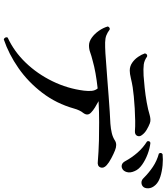

<svg xmlns="http://www.w3.org/2000/svg" viewBox="49 -904 902 1041"><g transform="rotate(90 500.5 -383.0)"><path d="M193 48Q186 46 183 39.5Q180 33 183 27Q259 -8 319.5 -71Q380 -134 420 -216Q460 -298 471 -387Q474 -411 472 -429.5Q470 -448 459 -461Q368 -451 309 -434Q281 -427 263.5 -420.5Q246 -414 226 -414Q205 -414 184 -429Q163 -444 146.5 -467.5Q130 -491 123 -516Q125 -522 130 -525Q135 -528 140 -526Q156 -514 171.5 -508Q187 -502 209.5 -501.5Q232 -501 268 -503Q291 -505 328.5 -507.5Q366 -510 410.5 -513.5Q455 -517 500.5 -520.5Q546 -524 585.5 -526.5Q625 -529 650 -530Q677 -532 700.5 -537.5Q724 -543 742 -555Q763 -568 795 -555Q813 -548 837.5 -535Q862 -522 875 -510Q894 -493 887 -475.5Q880 -458 853 -462Q833 -464 802 -465.5Q771 -467 742 -468Q696 -469 642 -469Q588 -469 528 -466Q545 -457 562 -446.5Q579 -436 589 -426Q610 -407 592 -383Q577 -365 568 -333Q541 -237 482.5 -160.5Q424 -84 348.5 -31.5Q273 21 193 48ZM362 -635Q339 -635 320 -648Q301 -661 288 -680Q275 -699 269 -717Q272 -732 286 -729Q307 -714 329 -711Q351 -708 390 -710Q418 -712 456.5 -716Q495 -720 534.5 -727Q574 -734 603 -743Q614 -746 625.5 -747Q637 -748 648 -744Q666 -737 683.5 -726.5Q701 -716 711 -702Q722 -689 716 -675.5Q710 -662 690 -663Q667 -665 634.5 -664.5Q602 -664 567.5 -662Q533 -660 502.5 -657Q472 -654 453 -651Q428 -647 403.5 -641Q379 -635 362 -635ZM893 -594Q883 -589 872 -592.5Q861 -596 853 -611Q834 -646 807.5 -676.5Q781 -707 746 -729Q741 -743 754 -747Q783 -744 815 -732Q847 -720 872.5 -702Q898 -684 907 -662Q918 -638 912.5 -619Q907 -600 893 -594ZM989 -705Q980 -698 967.5 -698.5Q955 -699 944 -711Q916 -739 884 -760.5Q852 -782 812 -793Q804 -806 816 -813Q843 -816 875.5 -813Q908 -810 937 -801Q966 -792 982 -775Q1000 -756 1000.5 -735Q1001 -714 989 -705Z"/></g></svg>

Font: Zen Old Mincho
Style: Bold
Weight: 700
Designer: Yoshimichi Ohira
Foundry: Positype
Version: Version 1.500